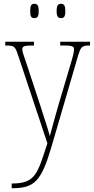

<svg xmlns="http://www.w3.org/2000/svg" viewBox="-20 -757 497 1017"><path d="M303 -661C319 -661 326 -669 326 -698C326 -728 319 -737 303 -737C288 -737 280 -728 280 -698C280 -669 288 -661 303 -661ZM162 -661C178 -661 185 -669 185 -698C185 -728 178 -737 162 -737C146 -737 140 -728 140 -698C140 -669 146 -661 162 -661ZM42 215V240H43C164 240 199 203 254 16L388 -443C407 -509 411 -516 453 -516H457V-536H299V-516H323C369 -516 372 -508 372 -494C372 -480 365 -454 356 -424L287 -192C269 -127 254 -75 244 -36C234 -75 210 -145 186 -221L121 -418C107 -460 98 -483 98 -495C98 -511 106 -516 151 -516H160V-536H8V-516H10C58 -516 60 -512 78 -458L231 2C178 166 167 215 42 215Z"/></svg>

Font: Noto Serif Hebrew Condensed Thin
Style: Regular
Weight: 100
Width: 3
Designer: Monotype Design Team
Foundry: Monotype Imaging Inc.
Version: Version 2.004